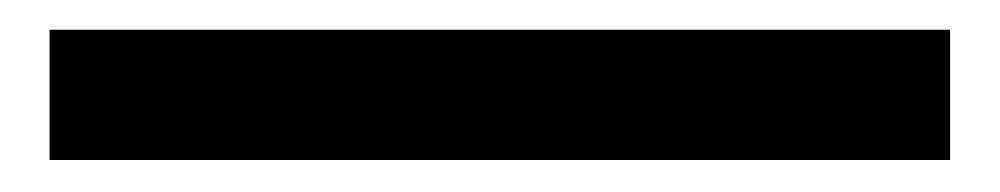

<svg xmlns="http://www.w3.org/2000/svg" viewBox="-20 72 656 126"><path d="M12.5 177V91.5H603.5V177Z"/></svg>

Font: Overpass Mono Medium
Style: Regular
Weight: 500
Monospace: yes
Designer: Delve Withrington, Dave Bailey
Foundry: Delve Fonts LLC
Version: Version 4.000